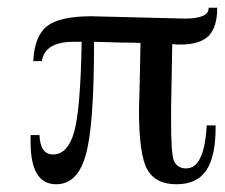

<svg xmlns="http://www.w3.org/2000/svg" viewBox="-20 -471 581 496"><path d="M457 -423Q519 -423 519 -450V-451H541V-448Q541 -402 519 -378Q495 -356 448 -356H435Q431 -357 425 -357L422 -193V-155Q422 -76 429 -56Q438 -36 461 -36Q508 -36 514 -147H537V-142Q537 -67 513 -31Q489 5 435.5 5Q382 5 360.5 -33Q339 -71 339 -188L341 -262L343 -360Q332 -361 296 -361L223 -363Q223 -142 201 -69Q180 5 125 5Q59 5 59 -104V-122H82Q84 -72 117 -72Q155 -72 171.5 -130Q188 -188 191 -363H170Q96 -363 88 -313H66Q69 -378 101.5 -403.5Q134 -429 216 -429Z"/></svg>

Font: Ceviche One
Style: Regular
Weight: 400
Version: Version 1.002